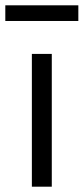

<svg xmlns="http://www.w3.org/2000/svg" viewBox="-48 -703 315 723"><path d="M72 -500H147V0H72ZM-28 -624V-683H247V-624Z"/></svg>

Font: Titillium Web
Style: Regular
Weight: 400
Version: Version 1.001;PS 57.000;hotconv 1.0.70;makeotf.lib2.5.55311